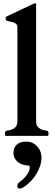

<svg xmlns="http://www.w3.org/2000/svg" viewBox="-20 -823 332 1163"><path d="M274.4 -14.6Q274.4 -11.7 273.4 -6.3Q272.5 -1 269.5 0H14.6Q11.7 -1 10.7 -6.3Q9.8 -11.7 9.8 -14.6Q9.8 -17.1 11.2 -22.5Q12.7 -27.8 14.6 -28.8Q21 -31.7 32.7 -33.4Q44.4 -35.2 56.2 -40.3Q67.9 -45.4 76.7 -56.4Q85.4 -67.4 85.4 -88.9V-658.2Q85.4 -669.9 79.1 -676.5Q72.8 -683.1 63 -686.5Q53.2 -689.9 42 -692.1Q30.8 -694.3 20.5 -697.3Q14.2 -699.7 14.2 -710.9Q14.2 -713.4 15.6 -717.5Q17.1 -721.7 21.5 -724.1L183.1 -800.3Q185.1 -801.3 187.5 -802.2Q189.9 -803.2 192.9 -803.2Q196.8 -803.2 197.8 -800.5Q198.7 -797.9 198.7 -791.5V-88.9Q198.7 -67.4 207.5 -56.4Q216.3 -45.4 228 -40.3Q239.7 -35.2 251.5 -33.4Q263.2 -31.7 269.5 -28.8Q271.5 -27.8 272.9 -22.5Q274.4 -17.1 274.4 -14.6ZM99.6 319.3Q89.8 319.3 87.4 313Q85 306.6 85 301.3Q85.4 294.9 89.1 289.6Q92.8 284.2 98.1 279.8Q103.5 275.4 109.1 271.2Q114.7 267.1 119.1 263.2Q126 256.3 133.3 248Q140.6 239.7 146.5 230.5Q152.3 221.2 156.2 211.4Q160.2 201.7 160.2 191.9Q160.2 188 158.9 183.6Q157.7 179.2 149.4 179.2Q133.8 179.2 118.2 174.3Q102.5 169.4 89.8 159.7Q77.1 149.9 69.3 135.5Q61.5 121.1 61.5 102.1Q61.5 72.3 81.3 53.5Q101.1 34.7 136.2 34.7Q163.1 34.7 181.2 44.7Q199.2 54.7 210.4 69.1Q221.7 83.5 226.6 99.9Q231.4 116.2 231.4 129.4Q231.4 155.8 223.1 181.2Q214.8 206.5 201.4 229Q188 251.5 170.4 270.5Q152.8 289.6 134.3 303.2Q127 308.6 117.4 314Q107.9 319.3 99.6 319.3Z"/></svg>

Font: Cardo
Style: Bold
Weight: 700
Designer: David J. Perry
Foundry: David J. Perry
Version: Version 1.0011